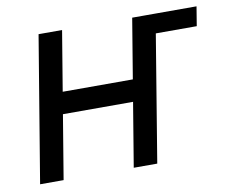

<svg xmlns="http://www.w3.org/2000/svg" viewBox="-65 -619 832 699"><g transform="rotate(-10 351.5 -269.5)"><path d="M499.5 -467.8 511.2 -539.1H702.6L690.9 -467.8ZM447.8 -317.4 434.1 -236.8H134.8L147.9 -317.4ZM205.6 -539.1 116.2 0H29.3L118.7 -539.1ZM551.3 -539.1 462.4 0H375.5L464.8 -539.1Z"/></g></svg>

Font: Inter 18pt
Style: Italic
Weight: 400
Italic angle: -9.3988°
Designer: Rasmus Andersson
Foundry: rsms
Version: Version 4.001;git-66647c0bb